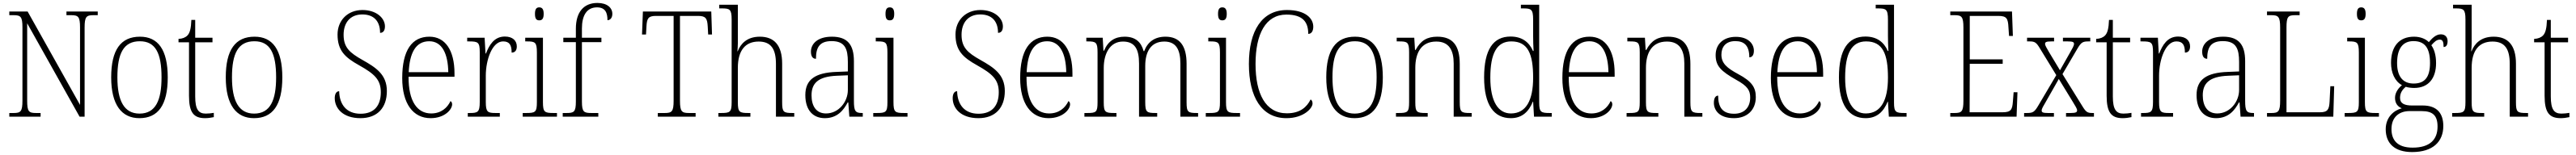

<svg xmlns="http://www.w3.org/2000/svg" viewBox="-20 -792 17445 1052"><path d="M43 0H255V-25H224C175 -25 164 -35 164 -109V-634L519 0H553V-605C553 -679 565 -689 613 -689H642V-714H430V-689H462C510 -689 522 -679 522 -606V-80L167 -714H43V-689H72C120 -689 132 -679 132 -606V-109C132 -35 120 -25 72 -25H43Z M924 10C1050 10 1116 -78 1116 -267C1116 -455 1050 -543 928 -543C798 -543 733 -454 733 -267C733 -79 805 10 924 10ZM925 -21C820 -21 775 -109 775 -267C775 -430 817 -512 927 -512C1032 -512 1074 -433 1074 -267C1074 -113 1035 -21 925 -21Z M1369 10C1388 10 1410 7 1428 3V-26C1408 -23 1394 -21 1373 -21C1324 -21 1302 -50 1302 -137V-505H1419V-536H1302V-657H1276C1274 -600 1266 -569 1250 -552C1237 -538 1216 -529 1189 -528V-505H1260V-142C1260 -29 1291 10 1369 10Z M1700 10C1826 10 1892 -78 1892 -267C1892 -455 1826 -543 1704 -543C1574 -543 1509 -454 1509 -267C1509 -79 1581 10 1700 10ZM1701 -21C1596 -21 1551 -109 1551 -267C1551 -430 1593 -512 1703 -512C1808 -512 1850 -433 1850 -267C1850 -113 1811 -21 1701 -21Z M2421 10C2537 10 2600 -62 2600 -174C2600 -287 2525 -334 2435 -385C2348 -434 2307 -470 2307 -556C2307 -635 2349 -694 2434 -694C2513 -694 2554 -647 2554 -569C2574 -569 2587 -583 2587 -613C2587 -670 2528 -724 2435 -724C2333 -724 2266 -652 2266 -558C2266 -450 2315 -403 2412 -349C2517 -290 2559 -251 2559 -166C2559 -75 2514 -20 2422 -20C2327 -20 2279 -82 2277 -173C2256 -173 2247 -151 2247 -126C2247 -58 2301 10 2421 10Z M2896 10C2992 10 3042 -49 3042 -84C3042 -96 3037 -102 3031 -106C3010 -61 2968 -22 2900 -22C2806 -22 2746 -104 2747 -271H3058V-294C3058 -451 2995 -543 2888 -543C2770 -543 2704 -451 2704 -262C2704 -88 2778 10 2896 10ZM3016 -302H2748C2754 -431 2794 -512 2887 -512C2974 -512 3014 -427 3016 -302Z M3148 0H3365V-25H3339C3283 -25 3270 -30 3270 -100V-278C3270 -388 3314 -511 3387 -511C3431 -511 3445 -486 3445 -435C3470 -435 3480 -453 3480 -477C3480 -516 3452 -544 3399 -544C3326 -544 3293 -485 3271 -429H3268L3262 -536H3144V-511H3154C3218 -511 3229 -506 3229 -438V-101C3229 -30 3216 -25 3160 -25H3148Z M3632 -654C3650 -654 3662 -663 3662 -698C3662 -732 3650 -742 3632 -742C3614 -742 3603 -732 3603 -698C3603 -663 3614 -654 3632 -654ZM3520 0H3752V-25H3731C3668 -25 3657 -30 3657 -99V-536H3537V-511H3549C3605 -511 3616 -505 3616 -435V-98C3616 -30 3605 -25 3542 -25H3520Z M3791 0H4032V-25H3987C3934 -25 3921 -31 3921 -103V-506H4053V-536H3921V-599C3921 -686 3953 -742 4023 -742C4080 -742 4094 -705 4094 -655C4112 -655 4127 -670 4127 -698C4127 -739 4092 -772 4026 -772C3934 -772 3880 -711 3880 -597V-536H3795V-506H3880V-103C3880 -31 3867 -25 3815 -25H3791Z M4435 0H4691V-25H4646C4597 -25 4585 -35 4585 -109V-684H4709C4761 -684 4770 -665 4773 -612L4776 -558H4802L4797 -714H4334L4328 -558H4355L4358 -612C4361 -665 4369 -684 4421 -684H4542V-108C4542 -35 4530 -25 4482 -25H4435Z M4845 0H5062V-25H5050C4988 -25 4977 -30 4977 -98V-331C4977 -452 5029 -510 5118 -510C5202 -510 5235 -459 5235 -358V0H5359V-25H5348C5286 -25 5277 -31 5277 -98V-360C5277 -486 5222 -543 5126 -543C5039 -543 4996 -495 4976 -444H4974C4975 -456 4977 -478 4977 -497V-760H4851V-735H4870C4922 -735 4935 -729 4935 -660V-99C4935 -30 4924 -25 4862 -25H4845Z M5566 10C5652 10 5694 -46 5721 -97H5725L5732 0H5823V-25H5819C5772 -25 5763 -38 5763 -109V-377C5763 -489 5719 -543 5614 -543C5515 -543 5472 -493 5472 -442C5472 -409 5484 -393 5506 -393C5506 -470 5530 -513 5612 -513C5703 -513 5722 -460 5722 -371V-307L5646 -304C5501 -299 5434 -252 5434 -147C5434 -40 5490 10 5566 10ZM5574 -22C5505 -22 5476 -76 5476 -145C5476 -225 5518 -273 5649 -278L5722 -281V-181C5722 -101 5660 -22 5574 -22Z M6006 -654C6024 -654 6036 -663 6036 -698C6036 -732 6024 -742 6006 -742C5988 -742 5977 -732 5977 -698C5977 -663 5988 -654 6006 -654ZM5894 0H6126V-25H6105C6042 -25 6031 -30 6031 -99V-536H5911V-511H5923C5979 -511 5990 -505 5990 -435V-98C5990 -30 5979 -25 5916 -25H5894Z M6606 10C6722 10 6785 -62 6785 -174C6785 -287 6710 -334 6620 -385C6533 -434 6492 -470 6492 -556C6492 -635 6534 -694 6619 -694C6698 -694 6739 -647 6739 -569C6759 -569 6772 -583 6772 -613C6772 -670 6713 -724 6620 -724C6518 -724 6451 -652 6451 -558C6451 -450 6500 -403 6597 -349C6702 -290 6744 -251 6744 -166C6744 -75 6699 -20 6607 -20C6512 -20 6464 -82 6462 -173C6441 -173 6432 -151 6432 -126C6432 -58 6486 10 6606 10Z M7081 10C7177 10 7227 -49 7227 -84C7227 -96 7222 -102 7216 -106C7195 -61 7153 -22 7085 -22C6991 -22 6931 -104 6932 -271H7243V-294C7243 -451 7180 -543 7073 -543C6955 -543 6889 -451 6889 -262C6889 -88 6963 10 7081 10ZM7201 -302H6933C6939 -431 6979 -512 7072 -512C7159 -512 7199 -427 7201 -302Z M7324 0H7541V-25H7529C7465 -25 7455 -30 7455 -98V-331C7455 -425 7495 -510 7585 -510C7665 -510 7694 -459 7694 -361V0H7817V-25H7808C7746 -25 7736 -30 7736 -99V-345C7736 -436 7771 -510 7865 -510C7944 -510 7974 -456 7974 -361V0H8094V-25H8088C8026 -25 8016 -30 8016 -97V-359C8016 -482 7969 -543 7873 -543C7800 -543 7752 -507 7729 -445H7725C7709 -505 7671 -543 7596 -543C7532 -543 7484 -514 7457 -448H7453L7448 -536H7337V-511H7347C7403 -511 7413 -504 7413 -436V-99C7413 -30 7404 -25 7341 -25H7324Z M8258 -654C8276 -654 8288 -663 8288 -698C8288 -732 8276 -742 8258 -742C8240 -742 8229 -732 8229 -698C8229 -663 8240 -654 8258 -654ZM8146 0H8378V-25H8357C8294 -25 8283 -30 8283 -99V-536H8163V-511H8175C8231 -511 8242 -505 8242 -435V-98C8242 -30 8231 -25 8168 -25H8146Z M8692 10C8810 10 8869 -58 8869 -89C8869 -102 8865 -112 8856 -117C8830 -65 8785 -23 8695 -23C8550 -23 8483 -157 8483 -358C8483 -560 8551 -693 8692 -693C8805 -693 8840 -641 8840 -562C8861 -562 8874 -580 8874 -611C8874 -669 8819 -724 8696 -724C8527 -724 8438 -584 8438 -358C8438 -134 8524 10 8692 10Z M9153 10C9279 10 9345 -78 9345 -267C9345 -455 9279 -543 9157 -543C9027 -543 8962 -454 8962 -267C8962 -79 9034 10 9153 10ZM9154 -21C9049 -21 9004 -109 9004 -267C9004 -430 9046 -512 9156 -512C9261 -512 9303 -433 9303 -267C9303 -113 9264 -21 9154 -21Z M9434 0H9649V-25H9638C9575 -25 9565 -30 9565 -98V-331C9565 -432 9604 -510 9707 -510C9794 -510 9825 -450 9825 -361V0H9947V-25H9938C9876 -25 9866 -30 9866 -99V-357C9866 -484 9818 -543 9714 -543C9646 -543 9602 -518 9567 -453H9563L9558 -536H9439V-511H9455C9511 -511 9523 -506 9523 -438V-99C9523 -30 9513 -25 9450 -25H9434Z M10212 10C10290 10 10334 -36 10361 -102H10363L10369 0H10489V-25H10476C10416 -25 10404 -31 10404 -95V-760H10280V-735H10295C10350 -735 10363 -730 10363 -658V-548C10363 -517 10364 -480 10366 -446H10362C10336 -506 10288 -544 10210 -544C10093 -544 10031 -456 10031 -267C10031 -77 10099 10 10212 10ZM10214 -22C10127 -21 10073 -102 10073 -265C10073 -430 10117 -511 10215 -511C10328 -511 10363 -426 10363 -265C10363 -112 10316 -23 10214 -22Z M10753 10C10849 10 10899 -49 10899 -84C10899 -96 10894 -102 10888 -106C10867 -61 10825 -22 10757 -22C10663 -22 10603 -104 10604 -271H10915V-294C10915 -451 10852 -543 10745 -543C10627 -543 10561 -451 10561 -262C10561 -88 10635 10 10753 10ZM10873 -302H10605C10611 -431 10651 -512 10744 -512C10831 -512 10871 -427 10873 -302Z M10996 0H11211V-25H11200C11137 -25 11127 -30 11127 -98V-331C11127 -432 11166 -510 11269 -510C11356 -510 11387 -450 11387 -361V0H11509V-25H11500C11438 -25 11428 -30 11428 -99V-357C11428 -484 11380 -543 11276 -543C11208 -543 11164 -518 11129 -453H11125L11120 -536H11001V-511H11017C11073 -511 11085 -506 11085 -438V-99C11085 -30 11075 -25 11012 -25H10996Z M11723 10C11812 10 11871 -45 11871 -133C11871 -197 11846 -239 11752 -289C11676 -330 11638 -362 11638 -421C11638 -473 11667 -513 11732 -513C11794 -513 11827 -481 11827 -403C11847 -403 11858 -419 11858 -448C11858 -496 11818 -542 11736 -542C11652 -542 11599 -493 11599 -418C11599 -344 11635 -309 11737 -251C11816 -208 11833 -178 11833 -130C11833 -65 11795 -20 11724 -20C11643 -20 11616 -67 11616 -143C11600 -143 11587 -129 11587 -94C11587 -45 11623 10 11723 10Z M12165 10C12261 10 12311 -49 12311 -84C12311 -96 12306 -102 12300 -106C12279 -61 12237 -22 12169 -22C12075 -22 12015 -104 12016 -271H12327V-294C12327 -451 12264 -543 12157 -543C12039 -543 11973 -451 11973 -262C11973 -88 12047 10 12165 10ZM12285 -302H12017C12023 -431 12063 -512 12156 -512C12243 -512 12283 -427 12285 -302Z M12615 10C12693 10 12737 -36 12764 -102H12766L12772 0H12892V-25H12879C12819 -25 12807 -31 12807 -95V-760H12683V-735H12698C12753 -735 12766 -730 12766 -658V-548C12766 -517 12767 -480 12769 -446H12765C12739 -506 12691 -544 12613 -544C12496 -544 12434 -456 12434 -267C12434 -77 12502 10 12615 10ZM12617 -22C12530 -21 12476 -102 12476 -265C12476 -430 12520 -511 12618 -511C12731 -511 12766 -426 12766 -265C12766 -112 12719 -23 12617 -22Z M13188 0H13637L13643 -166H13617L13612 -102C13608 -48 13599 -30 13542 -30H13319L13320 -359H13543V-389H13320V-684H13513C13570 -684 13579 -667 13582 -606L13586 -548H13612L13606 -714H13188V-689H13217C13265 -689 13277 -679 13277 -605V-108C13277 -35 13265 -25 13217 -25H13188Z M13688 0H13890V-25H13850C13814 -25 13807 -30 13807 -42C13807 -55 13819 -73 13835 -101L13923 -256L14016 -104C14036 -71 14047 -54 14047 -43C14047 -31 14040 -25 14002 -25H13972V0H14161V-25H14151C14117 -25 14107 -31 14081 -74L13948 -289L14048 -460C14075 -506 14085 -511 14126 -511H14136V-536H13951V-511H13983C14019 -511 14026 -506 14026 -494C14026 -482 14015 -463 13999 -435L13931 -315L13857 -438C13841 -466 13830 -483 13830 -494C13830 -505 13835 -511 13874 -511H13891V-536H13708V-511H13724C13761 -511 13771 -504 13796 -462L13906 -282L13785 -77C13758 -31 13748 -25 13705 -25H13688Z M14356 10C14375 10 14397 7 14415 3V-26C14395 -23 14381 -21 14360 -21C14311 -21 14289 -50 14289 -137V-505H14406V-536H14289V-657H14263C14261 -600 14253 -569 14237 -552C14224 -538 14203 -529 14176 -528V-505H14247V-142C14247 -29 14278 10 14356 10Z M14480 0H14697V-25H14671C14615 -25 14602 -30 14602 -100V-278C14602 -388 14646 -511 14719 -511C14763 -511 14777 -486 14777 -435C14802 -435 14812 -453 14812 -477C14812 -516 14784 -544 14731 -544C14658 -544 14625 -485 14603 -429H14600L14594 -536H14476V-511H14486C14550 -511 14561 -506 14561 -438V-101C14561 -30 14548 -25 14492 -25H14480Z M14988 10C15074 10 15116 -46 15143 -97H15147L15154 0H15245V-25H15241C15194 -25 15185 -38 15185 -109V-377C15185 -489 15141 -543 15036 -543C14937 -543 14894 -493 14894 -442C14894 -409 14906 -393 14928 -393C14928 -470 14952 -513 15034 -513C15125 -513 15144 -460 15144 -371V-307L15068 -304C14923 -299 14856 -252 14856 -147C14856 -40 14912 10 14988 10ZM14996 -22C14927 -22 14898 -76 14898 -145C14898 -225 14940 -273 15071 -278L15144 -281V-181C15144 -101 15082 -22 14996 -22Z M15333 0H15782L15788 -207H15762L15757 -104C15754 -50 15745 -30 15692 -30H15465V-606C15465 -679 15476 -689 15524 -689H15554V-714H15333V-689H15362C15410 -689 15422 -679 15422 -605V-109C15422 -35 15410 -25 15363 -25H15333Z M15971 -654C15989 -654 16001 -663 16001 -698C16001 -732 15989 -742 15971 -742C15953 -742 15942 -732 15942 -698C15942 -663 15953 -654 15971 -654ZM15859 0H16091V-25H16070C16007 -25 15996 -30 15996 -99V-536H15876V-511H15888C15944 -511 15955 -505 15955 -435V-98C15955 -30 15944 -25 15881 -25H15859Z M16316 240C16456 240 16527 170 16527 63C16527 -23 16484 -76 16388 -76H16315C16267 -76 16234 -88 16234 -128C16234 -163 16252 -186 16273 -203C16284 -198 16314 -195 16329 -195C16428 -195 16478 -262 16478 -364C16478 -421 16464 -459 16446 -485C16467 -509 16482 -523 16504 -523C16523 -523 16529 -507 16529 -473C16548 -473 16556 -489 16556 -513C16556 -538 16542 -559 16510 -559C16474 -559 16447 -527 16429 -506C16409 -527 16373 -543 16329 -543C16228 -543 16173 -477 16173 -365C16173 -301 16197 -241 16247 -214C16226 -197 16200 -166 16200 -128C16200 -88 16221 -67 16246 -57C16194 -44 16137 2 16137 85C16137 181 16197 240 16316 240ZM16326 -225C16256 -225 16214 -270 16214 -364C16214 -468 16257 -513 16325 -513C16398 -513 16437 -471 16437 -365C16437 -265 16399 -225 16326 -225ZM16319 210C16210 210 16176 153 16176 84C16176 1 16230 -38 16298 -38H16380C16454 -38 16488 -10 16488 67C16488 154 16438 210 16319 210Z M16587 0H16804V-25H16792C16730 -25 16719 -30 16719 -98V-331C16719 -452 16771 -510 16860 -510C16944 -510 16977 -459 16977 -358V0H17101V-25H17090C17028 -25 17019 -31 17019 -98V-360C17019 -486 16964 -543 16868 -543C16781 -543 16738 -495 16718 -444H16716C16717 -456 16719 -478 16719 -497V-760H16593V-735H16612C16664 -735 16677 -729 16677 -660V-99C16677 -30 16666 -25 16604 -25H16587Z M17322 10C17341 10 17363 7 17381 3V-26C17361 -23 17347 -21 17326 -21C17277 -21 17255 -50 17255 -137V-505H17372V-536H17255V-657H17229C17227 -600 17219 -569 17203 -552C17190 -538 17169 -529 17142 -528V-505H17213V-142C17213 -29 17244 10 17322 10Z"/></svg>

Font: Noto Serif Thai SemiCondensed ExtraLight
Style: Regular
Weight: 200
Width: 4
Designer: Monotype Design Team
Foundry: Monotype Imaging Inc.
Version: Version 2.002